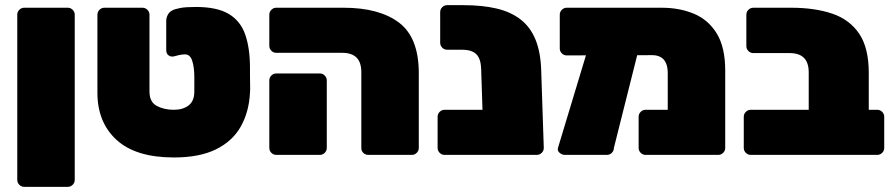

<svg xmlns="http://www.w3.org/2000/svg" viewBox="-20 -601 3474 745"><path d="M74 124Q63 124 55 116Q47 108 47 97V-544Q47 -555 55 -563Q63 -571 74 -571H243Q254 -571 262 -563Q270 -555 270 -544V97Q270 108 262 116Q254 124 243 124Z M655 10Q507 10 432.5 -58Q358 -126 358 -241V-544Q358 -555 366 -563Q374 -571 385 -571H533Q544 -571 552 -563Q560 -555 560 -544V-246Q560 -205 588.5 -190Q617 -175 654 -175Q690 -175 712 -192Q734 -209 734 -246Q734 -257 734 -265.5Q734 -274 734 -283Q734 -292 734 -302Q734 -339 726 -364.5Q718 -390 698 -390Q687 -390 675.5 -387.5Q664 -385 658 -383Q645 -379 635 -385.5Q625 -392 625 -407V-520Q625 -531 630.5 -542.5Q636 -554 649 -561Q659 -566 679.5 -570Q700 -574 740 -574Q822 -574 867.5 -547Q913 -520 931.5 -467Q950 -414 950 -337Q950 -327 950 -308Q950 -289 950.5 -270Q951 -251 950 -241Q946 -166 914 -109.5Q882 -53 818 -21.5Q754 10 655 10Z M1409 0Q1398 0 1390 -7.5Q1382 -15 1382 -26V-321Q1382 -359 1363.5 -377.5Q1345 -396 1308 -396H1052Q1041 -396 1033 -404Q1025 -412 1025 -423V-544Q1025 -555 1033 -563Q1041 -571 1052 -571H1313Q1452 -571 1528.5 -513Q1605 -455 1605 -317V-27Q1605 -16 1597 -8Q1589 0 1578 0ZM1052 0Q1041 0 1033 -8Q1025 -16 1025 -27V-289Q1025 -300 1033 -308Q1041 -316 1052 -316H1221Q1232 -316 1240 -308Q1248 -300 1248 -289V-27Q1248 -16 1240 -8Q1232 0 1221 0Z M1705 0Q1694 0 1686 -8Q1678 -16 1678 -27V-148Q1678 -159 1686 -167Q1694 -175 1705 -175H2060V-27Q2060 -16 2052 -8Q2044 0 2033 0ZM1884 0Q1873 0 1865 -8Q1857 -16 1857 -27L1847 -333Q1846 -361 1838 -377Q1830 -393 1814 -400.5Q1798 -408 1773 -408H1715Q1704 -408 1696 -416Q1688 -424 1688 -435V-554Q1688 -565 1696 -573Q1704 -581 1715 -581H1778Q1851 -581 1906.5 -568Q1962 -555 2000 -525.5Q2038 -496 2058 -447Q2078 -398 2080 -327L2090 -27Q2090 -16 2082 -8Q2074 0 2063 0Z M2511 -387 2179 -386Q2168 -386 2160 -394Q2152 -402 2152 -413V-544Q2152 -555 2160 -563Q2168 -571 2179 -571H2547Q2617 -571 2673 -547.5Q2729 -524 2761.5 -470.5Q2794 -417 2794 -327V-27Q2794 -16 2786 -8Q2778 0 2767 0H2485Q2474 0 2466 -8Q2458 -16 2458 -27V-148Q2458 -159 2466 -167Q2474 -175 2485 -175H2571V-317Q2571 -342 2563.5 -357.5Q2556 -373 2542.5 -380Q2529 -387 2511 -387ZM2172 0Q2161 0 2151.5 -8Q2142 -16 2145 -27L2268 -434Q2271 -445 2277.5 -453Q2284 -461 2295 -461H2436Q2447 -461 2456.5 -450.5Q2466 -440 2463 -429L2362 -27Q2362 -16 2354 -8Q2346 0 2335 0Z M2893 0Q2882 0 2874 -8Q2866 -16 2866 -27V-148Q2866 -159 2874 -167Q2882 -175 2893 -175H3118V-320Q3118 -358 3099.5 -376.5Q3081 -395 3044 -395H2903Q2892 -395 2884 -403Q2876 -411 2876 -422V-544Q2876 -555 2884 -563Q2892 -571 2903 -571H3049Q3142 -571 3209.5 -548Q3277 -525 3314 -470Q3351 -415 3351 -318V-175H3384Q3395 -175 3403 -167Q3411 -159 3411 -148V-27Q3411 -16 3403 -8Q3395 0 3384 0Z"/></svg>

Font: Rubik Black
Style: Regular
Weight: 900
Designer: Hubert and Fischer
Foundry: Hubert and Fischer
Version: Version 2.300;gftools[0.9.30]